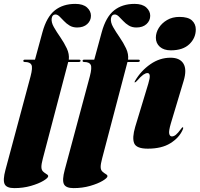

<svg xmlns="http://www.w3.org/2000/svg" viewBox="-56 -755 1028 988"><path d="M64 -442Q64 -448 72 -448H124L162.5 -589.5Q184 -668 226 -701.5Q268 -735 331.5 -735Q371.5 -735 391.8 -716.5Q412 -698 412 -674Q412 -648.5 392.8 -631Q373.5 -613.5 341 -613.5Q318.5 -613.5 302 -623.5Q285.5 -633.5 273 -647Q260.5 -660.5 250 -670.5Q239.5 -680.5 229.5 -680.5Q213 -680.5 210 -660.5Q207 -640.5 221.2 -615.5Q235.5 -590.5 254.8 -562.8Q274 -535 287.8 -505.8Q301.5 -476.5 298 -448H351Q358.5 -448 358.5 -442.5Q358.5 -436 348.5 -436H295L164.5 60.5Q157 88.5 157 104Q157 119.5 165.8 127.8Q174.5 136 183.2 140.8Q192 145.5 192 151.5Q192 160.5 167.5 175.2Q143 190 103.2 201.5Q63.5 213 17.5 213Q-22.5 213 -32.2 192.2Q-42 171.5 -28 119.5L101.5 -363Q113 -407 105.8 -421.5Q98.5 -436 72 -436Q64 -436 64 -442ZM369 -442Q369 -448 377 -448H429L467.5 -589.5Q489 -668 531 -701.5Q573 -735 636.5 -735Q676.5 -735 696.8 -716.5Q717 -698 717 -674Q717 -648.5 697.8 -631Q678.5 -613.5 646 -613.5Q623.5 -613.5 607 -623.5Q590.5 -633.5 578 -647Q565.5 -660.5 555 -670.5Q544.5 -680.5 534.5 -680.5Q518 -680.5 515 -660.5Q512 -640.5 526.2 -615.5Q540.5 -590.5 559.8 -562.8Q579 -535 592.8 -505.8Q606.5 -476.5 603 -448H656Q663.5 -448 663.5 -442.5Q663.5 -436 653.5 -436H600L469.5 60.5Q462 88.5 462 104Q462 119.5 470.8 127.8Q479.5 136 488.2 140.8Q497 145.5 497 151.5Q497 160.5 472.5 175.2Q448 190 408.2 201.5Q368.5 213 322.5 213Q282.5 213 272.8 192.2Q263 171.5 277 119.5L406.5 -363Q418 -407 410.8 -421.5Q403.5 -436 377 -436Q369 -436 369 -442ZM823 -496Q787 -496 766.5 -514.2Q746 -532.5 746 -561Q746 -587 761.2 -611.5Q776.5 -636 803.8 -652Q831 -668 867.5 -668Q912 -668 931.8 -649.8Q951.5 -631.5 951.5 -603.5Q951.5 -559.5 918.5 -527.8Q885.5 -496 823 -496ZM823.5 -121Q811.5 -80.5 814.8 -66.8Q818 -53 828.5 -53Q838.5 -53 849 -61.5Q859.5 -70 875 -91Q879.5 -97 880.8 -98.5Q882 -100 884 -100Q890 -100 883 -85Q865 -45.5 820.5 -17.8Q776 10 704.5 10Q646 10 634.5 -17.8Q623 -45.5 640 -103L707 -324Q716 -353.5 714.5 -366.2Q713 -379 703 -379Q693.5 -379 681.2 -370.5Q669 -362 647 -337Q641 -331 638 -331Q634.5 -331 639 -339Q669.5 -391 717.8 -424.5Q766 -458 821.5 -458Q869.5 -458 888 -427.5Q906.5 -397 889 -339Z"/></svg>

Font: Fraunces 144pt Black
Style: Italic
Weight: 900
Italic angle: -16°
Version: Version 1.000;[0bf87f6ff]